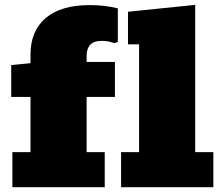

<svg xmlns="http://www.w3.org/2000/svg" viewBox="-20 -782 927 802"><path d="M485.8 0V-146.5H561V-596.7H514.6V-732.9L795.4 -761.7V-146.5H871.1V0ZM31.7 0V-146.5H107.4V-377H26.9V-510.3L107.4 -518.1V-554.2Q107.4 -652.8 171.1 -706.8Q234.9 -760.7 354 -760.7Q387.7 -760.7 416 -757.3Q444.3 -753.9 472.2 -747.1V-607.4L459 -601.6Q448.2 -605 435.8 -608.2Q423.3 -611.3 404.8 -611.3Q372.1 -611.3 356.9 -595Q341.8 -578.6 341.8 -549.3V-523.4H460V-377H341.8V-146.5H417.5V0Z"/></svg>

Font: Bevan
Style: Regular
Weight: 400
Designer: Vernon Adams
Foundry: Vernon Adams
Version: Version 2.100; ttfautohint (v1.8.3)